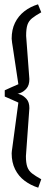

<svg xmlns="http://www.w3.org/2000/svg" viewBox="-20 -718 238 889"><path d="M157 151Q122 140 94 119Q66 98 50 66Q34 34 34 -8Q34 -10 35 -20Q36 -30 37 -34L65 -243Q49 -250 34 -257Q19 -264 2 -271V-300Q19 -308 34 -314.5Q49 -321 65 -328L39 -501Q38 -505 36 -520Q34 -535 34 -539Q34 -581 49.5 -612.5Q65 -644 92.5 -665.5Q120 -687 156 -698L171 -661Q144 -646 128.5 -633.5Q113 -621 107 -603Q101 -585 101 -552L116 -352Q116 -323 102.5 -308Q89 -293 75 -288Q61 -283 60 -284Q62 -285 76 -279.5Q90 -274 103 -259.5Q116 -245 116 -217L100 5Q100 37 106.5 55Q113 73 128.5 85Q144 97 171 112Z"/></svg>

Font: Faustina Light
Style: Regular
Weight: 300
Designer: Alfonso Garcia
Foundry: http://www.omnibus-type.com
Version: Version 1.200